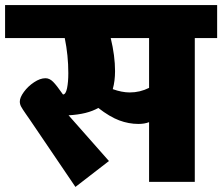

<svg xmlns="http://www.w3.org/2000/svg" viewBox="-40 -716 875 756"><path d="M815 -566H727V0H547V-235Q529 -228 505 -228Q467 -228 429.5 -242Q392 -256 347 -291Q304 -266 230 -262L389 -82L257 20L78 -244L62 -267Q48 -287 43 -296.5Q38 -306 38 -316Q38 -332 54 -354Q70 -376 94 -392Q118 -408 139 -408Q155 -408 169 -394Q183 -380 208 -344Q219 -344 224 -368.5Q229 -393 229 -428Q229 -498 215 -566H-20V-696H815ZM547 -566H396Q413 -496 413 -436Q413 -397 404 -365Q440 -352 471 -352Q511 -352 547 -370Z"/></svg>

Font: FiraGO Heavy
Style: Regular
Weight: 900
Designer: bBox Type
Foundry: bBox Type GmbH
Version: Version 1.001